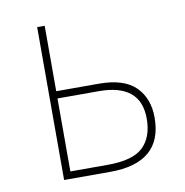

<svg xmlns="http://www.w3.org/2000/svg" viewBox="-65 -591 630 653"><g transform="rotate(-10 250.0 -264.0)"><path d="M264 0Q445 0 445 -156Q445 -222 405 -262Q365 -302 278 -302H131V-528H105V0ZM131 -277H274Q418 -277 418 -157Q418 -93 382.5 -59Q347 -25 260 -25H131Z"/></g></svg>

Font: Noto Sans Mono UI Condensed Thin
Style: Regular
Weight: 250
Width: 3
Designer: Monotype Design team
Foundry: Monotype Imaging Inc.
Version: 1.000